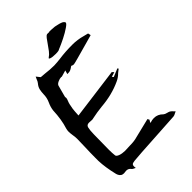

<svg xmlns="http://www.w3.org/2000/svg" viewBox="-295 -1028 1254 1254"><g transform="rotate(-45 332.5 -400.5)"><path d="M184.1 114.7 172.4 108.9Q164.6 106 159.7 100.1Q147.9 83 127.4 83Q121.6 83 115.5 84.2Q109.4 85.4 105 85.4Q91.3 85.4 83 79.1Q74.7 72.8 70.6 64.5Q66.4 56.2 64.9 49.3Q45.9 -29.8 43.9 -89.8V-120.1Q43.9 -166 45.9 -211.4Q47.4 -250.5 47.9 -290.5Q47.9 -309.1 44.4 -327.1Q41 -350.1 41 -362.3Q41 -376.5 44.9 -389.6Q64.5 -450.2 67.9 -532.2Q71.3 -561 84.5 -588.9Q98.6 -619.1 98.6 -652.3Q99.1 -671.9 103.3 -691.2Q107.4 -710.4 123 -728.5Q130.4 -737.3 134.8 -750.5L143.6 -769.5L164.6 -743.2L201.7 -740.2Q241.7 -734.9 280.8 -734.9Q310.1 -735.8 338.9 -739.7Q395 -747.6 460 -747.6Q507.3 -747.6 551.8 -734.9L583 -727.1Q585 -726.6 585.2 -724.9Q585.4 -723.1 586.4 -719.2L588.9 -707L537.1 -692.4Q385.3 -649.4 376.5 -649.4Q366.7 -649.4 356.9 -654.8L350.6 -650.4Q330.1 -635.3 314.9 -635.3H312.5L301.3 -634.8L308.6 -661.1L264.6 -648.4Q262.7 -649.4 258.3 -649.4Q245.6 -649.4 228.8 -641.8Q211.9 -634.3 207.5 -623.5Q197.8 -590.3 189.5 -556.6L185.1 -539.6Q185.1 -537.1 185.8 -534.9Q186.5 -532.7 186.5 -530.8Q186.5 -522.5 180.7 -509.3Q171.9 -489.3 166 -449.7Q163.6 -432.1 161.6 -392.1L515.6 -439L527.3 -426.8L494.1 -416.5L502.4 -406.7L558.6 -430.2L563.5 -422.9L554.7 -416Q546.9 -410.6 540.5 -404.8Q520.5 -384.3 494.6 -372.6Q412.1 -334 309.1 -325.7Q262.7 -320.8 216.3 -311L214.8 -310.5Q211.9 -309.1 203.1 -309.1Q196.8 -309.1 189.9 -309.8Q183.1 -310.5 176.8 -310.5Q156.2 -310.5 151.4 -293Q146 -269 146 -244.1L145.5 -233.4Q143.6 -165 143.6 -93.3Q143.6 -64 146.5 -38.6Q148.4 -28.3 167.5 -21.2Q186.5 -14.2 213.4 -13.7L226.1 -14.2Q242.2 -15.6 258.8 -15.6Q300.8 -15.6 329.6 -24.4L463.4 -57.1L470.2 -44.9L459.5 -27.3L460 -26.9Q460.9 -26.9 461.9 -25.9Q481.4 -32.2 498 -32.2Q533.2 -32.2 559.1 -5.4Q566.9 1.5 582 4.9Q592.8 7.3 602.1 11.7Q612.3 18.6 619.6 27.3L629.4 37.6L616.7 43.5Q606.9 49.8 596.2 51.3Q500 57.6 405.8 63Q259.3 71.3 210.9 76.2Q191.9 78.1 186.5 85Q182.6 89.8 182.6 99.6Q182.6 104.5 184.1 114.7ZM341.3 -781.2Q310.1 -781.2 295.9 -786.6Q288.1 -789.6 288.1 -792.5Q288.1 -794.4 291.5 -796.9Q307.6 -807.1 322 -825.9Q336.4 -844.7 349.4 -864Q362.3 -883.3 372.8 -896.7Q383.3 -910.2 391.6 -912.6Q395 -913.1 398.4 -913.1L406.7 -912.6Q413.1 -912.6 416.5 -914.6L436.5 -913.6Q464.8 -913.1 487.3 -906.2Q501.5 -903.3 514.2 -897.9Q526.9 -892.6 532.2 -881.3V-880.4Q532.2 -871.6 507.8 -855Q482.4 -837.4 445.6 -818.8Q408.7 -800.3 377 -787.6Q370.1 -781.2 341.3 -781.2Z"/></g></svg>

Font: Unutterable
Style: Regular
Weight: 400
Designer: GGBotNet
Foundry: f0n7.com
Version: 1.00